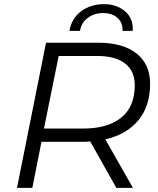

<svg xmlns="http://www.w3.org/2000/svg" viewBox="-20 -906 763 926"><path d="M62 0 202 -700H454Q573 -700 638.5 -648Q704 -596 704 -502Q704 -394 647 -325.5Q590 -257 488 -234L621 0H541L415 -224Q398 -222 379 -222H180L136 0ZM192 -286H381Q499 -286 564.5 -338.5Q630 -391 630 -495Q630 -564 583 -600Q536 -636 449 -636H263ZM315 -757Q325 -817 371 -851.5Q417 -886 481 -886Q543 -886 583.5 -851Q624 -816 620 -757H571Q573 -796 547 -819.5Q521 -843 477 -843Q435 -843 403.5 -820Q372 -797 366 -757Z"/></svg>

Font: Montserrat
Style: Italic
Weight: 400
Italic angle: -11.3°
Designer: Julieta Ulanovsky
Foundry: Julieta Ulanovsky
Version: Version 9.000; ttfautohint (v1.8.4.7-5d5b)